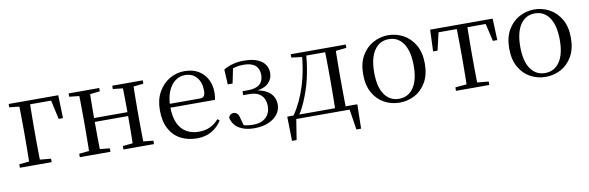

<svg xmlns="http://www.w3.org/2000/svg" viewBox="-49 -948 4693 1530"><g transform="rotate(-10 2298.0 -183.0)"><path d="M123.1 0Q124.3 -24.4 124.8 -65.3Q125.3 -106.3 125.8 -150.3Q126.3 -194.3 126.3 -228.5V-280Q126.3 -317.7 125.8 -363.2Q125.3 -408.7 124.8 -450.2Q124.3 -491.8 123.1 -516H212.3Q211.3 -491.8 210.8 -450.2Q210.3 -408.7 209.8 -363.2Q209.3 -317.7 209.3 -280V-228.5Q209.3 -194.3 209.8 -150.3Q210.3 -106.3 210.8 -65.3Q211.3 -24.4 212.3 0ZM167 -483.7V-516H444.7L450.4 -329.9H415.5L375.3 -510.7L407.3 -483.7ZM43.5 0V-27.8L150.9 -38.6H182.9L300.7 -27.8V0ZM43.5 -489.1V-516H167V-477.4H152.7Z M608.1 0Q609.3 -24.4 609.8 -65.3Q610.3 -106.3 610.8 -150.3Q611.3 -194.3 611.3 -228.5V-288.3Q611.3 -321.7 610.8 -365.7Q610.3 -409.7 609.8 -450.7Q609.3 -491.8 608.1 -516H697.3Q696.3 -491.8 695.8 -450.2Q695.3 -408.7 694.8 -363.1Q694.3 -317.5 694.3 -279.8V-260.2Q694.3 -210.2 694.8 -159.3Q695.3 -108.5 695.8 -66.4Q696.3 -24.4 697.3 0ZM960.4 0Q962.4 -24.4 962.9 -66.4Q963.4 -108.5 963.9 -159.3Q964.4 -210.2 964.4 -260.2V-279.8Q964.4 -317.5 963.9 -363.1Q963.4 -408.7 962.9 -450.2Q962.4 -491.8 960.4 -516H1048.9Q1047.9 -491.8 1047.4 -450.7Q1046.9 -409.7 1046.4 -365.7Q1045.9 -321.7 1045.9 -288.3V-228.5Q1045.9 -194.3 1046.4 -150.3Q1046.9 -106.3 1047.4 -65.3Q1047.9 -24.4 1048.9 0ZM528.5 0V-27.8L637.7 -38.6H669.7L776.3 -27.8V0ZM528.5 -489.1V-516H776.3V-489.1L669.7 -477.4H637.7ZM881.6 0V-27.8L989.8 -38.6H1022.8L1128.7 -27.8V0ZM881.6 -489.1V-516H1128.7V-489.1L1022.8 -477.4H989.8ZM652 -256V-287.5H1004.9V-256Z M1476.3 14.6Q1402.5 14.6 1344.6 -15.4Q1286.7 -45.5 1254.1 -106.2Q1221.4 -167 1221.4 -256.8Q1221.4 -341.1 1255.5 -402.5Q1289.6 -463.8 1345.8 -497.2Q1402 -530.6 1467.9 -530.6Q1533.2 -530.6 1579.4 -503.3Q1625.6 -475.9 1650.1 -429.2Q1674.7 -382.4 1674.7 -323.2Q1674.7 -286.8 1668.4 -262.9H1259.6V-294.2H1550.3Q1576.6 -294.2 1586 -308.2Q1595.3 -322.1 1595.3 -352.3Q1595.3 -416.2 1561.2 -457.5Q1527.2 -498.8 1465.6 -498.8Q1421.8 -498.8 1386 -471.6Q1350.1 -444.5 1329 -392.8Q1307.9 -341.2 1307.9 -268.7Q1307.9 -188 1332.4 -135.9Q1356.9 -83.8 1399.9 -59.4Q1443 -35 1498.5 -35Q1551.5 -35 1590.8 -53.7Q1630.2 -72.3 1660.7 -108.1L1676.6 -94.3Q1644 -43.5 1594 -14.4Q1544 14.6 1476.3 14.6Z M1936.6 14.6Q1865.2 14.6 1816.3 -14.9Q1767.4 -44.5 1754.9 -103.6Q1760.2 -119.3 1771.2 -126.7Q1782.2 -134 1794.8 -134Q1811.1 -134 1823.1 -123.5Q1835.1 -112.9 1840.6 -88.9L1863.1 -7.5L1814.8 -42.1Q1844.9 -26.9 1872.6 -20.9Q1900.3 -14.8 1935.3 -14.8Q1999.6 -14.8 2036.9 -48.7Q2074.2 -82.5 2074.2 -141.5Q2074.2 -176.1 2060.8 -203.1Q2047.4 -230.1 2018.9 -245.3Q1990.3 -260.6 1943 -260.6H1896.4V-292.6H1940.6Q2005.2 -292.6 2035.7 -319.4Q2066.3 -346.3 2066.1 -396.1Q2065.1 -446.9 2034 -472.9Q2002.9 -498.8 1939.8 -498.8Q1905.2 -498.8 1875.4 -491.7Q1845.6 -484.6 1816 -466.1L1856 -497.1L1829.1 -366.5H1790.3L1783.6 -487.8Q1821.3 -510 1862.2 -520.3Q1903.1 -530.6 1948 -530.6Q2039.5 -530.6 2089 -495.4Q2138.4 -460.1 2138.6 -397.7Q2138.9 -349.6 2102.4 -314.9Q2065.9 -280.3 1979.8 -273.2L1981.6 -282Q2042 -276.8 2080.1 -257.4Q2118.2 -238.1 2136.4 -207.8Q2154.6 -177.5 2154.6 -138.7Q2154.6 -98 2129.4 -63.1Q2104.1 -28.2 2055.5 -6.8Q2007 14.6 1936.6 14.6Z M2733.9 0H2258.9L2283.2 -21.1L2253.5 165.4H2216.3L2212.3 -31.1H2779.3L2775.3 165.4H2737.3L2708.2 -21.5ZM2598.1 0Q2599.3 -24.4 2599.8 -65.3Q2600.3 -106.3 2600.8 -150.3Q2601.3 -194.3 2601.3 -228.5V-288.3Q2601.3 -321.7 2600.8 -365.7Q2600.3 -409.7 2599.8 -450.7Q2599.3 -491.8 2598.1 -516H2685.7Q2684.7 -491.8 2684.2 -450.7Q2683.7 -409.7 2683.2 -365.7Q2682.7 -321.7 2682.7 -288.3V-228.5Q2682.7 -194.3 2683.2 -150.3Q2683.7 -106.3 2684.2 -65.3Q2684.7 -24.4 2685.7 0ZM2325.7 -489.1V-516H2427.7V-477.4H2418.6ZM2643.1 -477.4V-516H2771.1V-489.1L2659.5 -477.4ZM2262.8 -30.4Q2327.2 -123.1 2366.8 -249.2Q2406.4 -375.4 2414.8 -516H2448.6Q2443 -425.3 2425.6 -337.1Q2408.2 -248.8 2377.2 -169.3Q2362.3 -128.8 2343.7 -90.6Q2325.1 -52.5 2302.1 -19.1V-6.8ZM2427.7 -484.1V-516H2644.9V-484.1Z M3115.5 14.6Q3049.2 14.6 2992.4 -15.9Q2935.6 -46.5 2901 -107.4Q2866.4 -168.3 2866.4 -257.8Q2866.4 -347.6 2902.1 -408.5Q2937.7 -469.3 2994.7 -500Q3051.7 -530.6 3115.5 -530.6Q3180.2 -530.6 3237.2 -500.1Q3294.2 -469.5 3329.9 -408.7Q3365.5 -347.8 3365.5 -257.8Q3365.5 -168 3330.4 -107.2Q3295.3 -46.3 3238.5 -15.8Q3181.7 14.6 3115.5 14.6ZM3115.5 -16.4Q3190 -16.4 3232.7 -78.2Q3275.4 -140.1 3275.4 -256.6Q3275.4 -373.4 3232.7 -436.1Q3190 -498.8 3115.5 -498.8Q3041.1 -498.8 2998.3 -436.1Q2955.5 -373.4 2955.5 -256.6Q2955.5 -140.1 2998.3 -78.2Q3041.1 -16.4 3115.5 -16.4Z M3447.3 -341.2 3454.1 -516H3959.9L3966.7 -341.2H3931.1L3890.8 -513.4L3933.2 -483.7H3480.7L3523.2 -513.4L3483.3 -341.2ZM3572.2 0V-27.8L3686.9 -38.6H3727.3L3841.8 -27.8V0ZM3663.2 0Q3664.2 -24.4 3664.8 -65.3Q3665.4 -106.3 3665.9 -150.3Q3666.4 -194.3 3666.4 -228.5V-288.3Q3666.4 -321.7 3665.9 -365.7Q3665.4 -409.7 3664.8 -450.7Q3664.2 -491.8 3663.2 -516H3750.8Q3749.8 -491.8 3749.3 -450.7Q3748.8 -409.7 3748.3 -365.7Q3747.8 -321.7 3747.8 -288.3V-228.5Q3747.8 -194.3 3748.3 -150.3Q3748.8 -106.3 3749.3 -65.3Q3749.8 -24.4 3750.8 0Z M4297.5 14.6Q4231.2 14.6 4174.4 -15.9Q4117.6 -46.5 4083 -107.4Q4048.4 -168.3 4048.4 -257.8Q4048.4 -347.6 4084.1 -408.5Q4119.7 -469.3 4176.7 -500Q4233.7 -530.6 4297.5 -530.6Q4362.2 -530.6 4419.2 -500.1Q4476.2 -469.5 4511.9 -408.7Q4547.5 -347.8 4547.5 -257.8Q4547.5 -168 4512.4 -107.2Q4477.3 -46.3 4420.5 -15.8Q4363.7 14.6 4297.5 14.6ZM4297.5 -16.4Q4372 -16.4 4414.7 -78.2Q4457.4 -140.1 4457.4 -256.6Q4457.4 -373.4 4414.7 -436.1Q4372 -498.8 4297.5 -498.8Q4223.1 -498.8 4180.3 -436.1Q4137.5 -373.4 4137.5 -256.6Q4137.5 -140.1 4180.3 -78.2Q4223.1 -16.4 4297.5 -16.4Z"/></g></svg>

Font: Noto Serif KR ExtraLight
Style: Regular
Weight: 200
Designer: Ryoko NISHIZUKA 西塚涼子 (kana & ideographs); Frank Grießhammer (Latin, Greek & Cyrillic); Wenlong ZHANG 张文龙 (bopomofo); San
Foundry: Adobe
Version: Version 2.002-H1;hotconv 1.1.0;makeotfexe 2.6.0